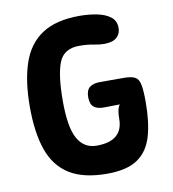

<svg xmlns="http://www.w3.org/2000/svg" viewBox="-81 -782 775 860"><g transform="rotate(-10 306.5 -352.0)"><path d="M338 7Q230 7 166.5 -33Q103 -73 75.5 -151.5Q48 -230 48 -347Q48 -464 75.5 -545.5Q103 -627 166.5 -669Q230 -711 338 -711Q377 -711 414.5 -704Q452 -697 476.5 -679Q501 -661 501 -627Q501 -602 483 -585Q465 -568 425 -568Q403 -568 376 -573.5Q349 -579 313 -579Q243 -579 220.5 -522.5Q198 -466 198 -347Q198 -228 227 -176.5Q256 -125 313 -125Q433 -125 433 -226Q433 -272 447 -289L377 -288Q346 -287 329.5 -300Q313 -313 313 -345Q313 -377 329.5 -390Q346 -403 377 -403H483Q518 -403 535 -394.5Q552 -386 557.5 -359.5Q563 -333 563 -280Q563 -187 544 -123Q525 -59 476.5 -26Q428 7 338 7Z"/></g></svg>

Font: Madimi One
Style: Regular
Weight: 400
Designer: Taurai Valerie Mtake, Mirko Velimirovic
Foundry: TaVaTake
Version: Version 1.000; ttfautohint (v1.8.4.7-5d5b)